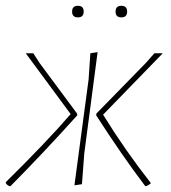

<svg xmlns="http://www.w3.org/2000/svg" viewBox="-25 -636 590 663"><path d="M224 -596Q224 -616 244 -616Q264 -616 264 -596Q264 -576 244 -576Q224 -576 224 -596ZM374 -596Q374 -616 394 -616Q414 -616 414 -596Q414 -576 394 -576Q374 -576 374 -596ZM232 4 281 -362 287 -452 312 -456 266 -106 258 0ZM9 7Q-1 4 -5 -4V-7Q137 -147 219 -242L64 -452H90L112 -418L241 -244L242 -238Q123 -106 12 6ZM479 7 476 6Q395 -101 307 -238L308 -244L478 -418L508 -452H537L331 -240Q407 -117 495 -5V-2Q487 4 479 7Z"/></svg>

Font: Alegreya Sans Thin
Style: Italic
Weight: 100
Italic angle: -7°
Designer: Juan Pablo del Peral
Foundry: Huerta Tipografica
Version: Version 2.007